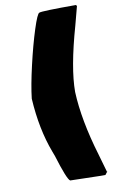

<svg xmlns="http://www.w3.org/2000/svg" viewBox="-99 -799 605 1015"><g transform="rotate(-10 203.0 -292.0)"><path d="M393.1 149.4 381.8 164.1H357.4Q357.4 164.1 193.4 160.2Q176.8 150.9 136.2 18.1L127 -6.3Q78.1 -135.3 68.4 -300.8Q76.2 -370.6 100.6 -475.8Q125 -581.1 150.4 -660.2Q175.8 -739.3 187 -741.7Q199.7 -748 383.8 -748Q387.7 -745.1 388.7 -741.7L362.3 -641.6Q300.3 -423.8 300.3 -295.9Q306.6 -143.6 365.2 51.8ZM393.1 149.4 395 146.5 393.6 151.4Z"/></g></svg>

Font: Bowlby One
Style: Regular
Weight: 400
Designer: vernon adams
Foundry: vernon adams
Version: Version 1.001